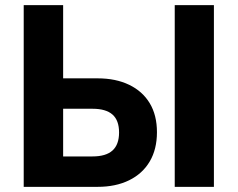

<svg xmlns="http://www.w3.org/2000/svg" viewBox="-20 -725 923 745"><path d="M72 0V-705H225V-421H359Q429 -421 481 -396Q533 -371 561 -324.5Q589 -278 589 -212Q589 -146 561 -98.5Q533 -51 481 -25.5Q429 0 359 0ZM225 -118H339Q391 -118 416.5 -141Q442 -164 442 -211Q442 -258 416.5 -280.5Q391 -303 339 -303H225ZM658 0V-705H810V0Z"/></svg>

Font: Nunito Sans 10pt SemiCondensed ExtraBold
Style: Regular
Weight: 800
Width: 4
Designer: Vernon Adams
Foundry: Vernon Adams
Version: Version 3.101;gftools[0.9.27]